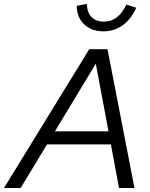

<svg xmlns="http://www.w3.org/2000/svg" viewBox="-69 -948 755 968"><path d="M-49 0 381 -700H473L609 0H531L490 -220H168L35 0ZM208 -286H478L414 -627ZM453 -790Q392 -790 355 -825.5Q318 -861 318 -919L369 -928Q370 -885 392.5 -862Q415 -839 455 -839Q528 -839 568 -925L618 -909Q593 -852 550 -821Q507 -790 453 -790Z"/></svg>

Font: Red Hat Display
Style: Italic
Weight: 300
Italic angle: -12°
Designer: Pentagram, MCKL
Foundry: Pentagram, MCKL
Version: Version 1.023